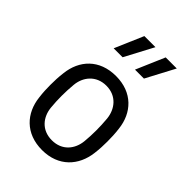

<svg xmlns="http://www.w3.org/2000/svg" viewBox="-223 -847 955 955"><g transform="rotate(45 255.0 -369.5)"><path d="M255 11C371 11 438 -65 450 -164C454 -195 455 -222 455 -249C455 -276 454 -304 450 -335C439 -435 371 -510 255 -510C138 -510 71 -435 60 -335C56 -304 55 -275 55 -248C55 -222 56 -195 60 -164C71 -65 138 11 255 11ZM255 -58C183 -58 143 -109 137 -170C132 -223 132 -274 137 -329C142 -389 183 -442 255 -442C327 -442 367 -389 373 -329C378 -273 378 -223 373 -170C367 -109 327 -58 255 -58ZM299 -599H362L442 -750H364ZM149 -599H212L292 -750H214Z"/></g></svg>

Font: Finlandica
Style: Regular
Weight: 400
Designer: Niklas Ekholm, Juho Hiilivirta, Jaakko Suomalainen
Foundry: Helsinki Type Studio
Version: Version 2.000;Glyphs 3.2 (3202)